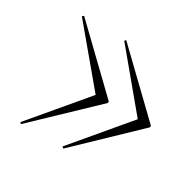

<svg xmlns="http://www.w3.org/2000/svg" viewBox="-102 -564 650 640"><g transform="rotate(30 223.0 -244.0)"><path d="M215.8 -244.1 43.9 -40 48.8 -35.2 264.6 -241.2V-247.1L50.8 -453.1L44.9 -448.2ZM377.9 -244.1 206.1 -40 211.9 -35.2 426.8 -241.2V-247.1L212.9 -453.1L208 -448.2Z"/></g></svg>

Font: Elaris
Style: Regular
Weight: 500
Version: Version 1.0